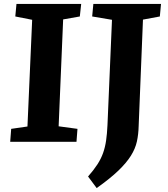

<svg xmlns="http://www.w3.org/2000/svg" viewBox="-20 -723 855 979"><path d="M144 -622 58 -639 64 -703H394L387 -639L302 -624L279 -79L375 -66L370 0H32L37 -66L120 -78ZM551 -622 450 -639 456 -703H801L795 -639L709 -623L687 -80Q686 -38 678 -1.5Q670 35 647.5 71Q625 107 583.5 147Q542 187 473 236L429 177Q458 144 476.5 115.5Q495 87 505.5 57.5Q516 28 521 -6.5Q526 -41 528 -85Z"/></svg>

Font: Literata 18pt
Style: Bold Italic
Weight: 700
Italic angle: -2°
Designer: Latin by Veronika Burian and Jose Scaglione. Greek by Irene Vlachou. Cyrillic by Vera Evstafieva
Foundry: TypeTogether
Version: Version 3.103;gftools[0.9.29]